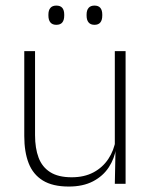

<svg xmlns="http://www.w3.org/2000/svg" viewBox="-20 -674 556 704"><path d="M108.5 -486.5V-178.5Q108.5 -130.5 121.5 -96Q134.5 -61.5 164 -42.8Q193.5 -24 243 -24Q289 -24 322.8 -42Q356.5 -60 377.2 -91.2Q398 -122.5 404.5 -162.5L415.5 -130.5H405.5Q400 -93 379 -60.8Q358 -28.5 321.2 -9.2Q284.5 10 232 10Q173 10 137 -12.2Q101 -34.5 85 -75.8Q69 -117 69 -175V-486.5ZM440.5 -486.5V0H401L403.5 -123.5L401 -125.5V-486.5ZM186.5 -583Q172 -583 164.8 -591.8Q157.5 -600.5 157.5 -617V-620.5Q157.5 -636.5 164.8 -645Q172 -653.5 186.5 -653.5Q201.5 -653.5 208.5 -645Q215.5 -636.5 215.5 -620.5V-617Q215.5 -600.5 208.5 -591.8Q201.5 -583 186.5 -583ZM326.5 -583Q312 -583 304.8 -591.8Q297.5 -600.5 297.5 -617V-620.5Q297.5 -636.5 304.8 -645Q312 -653.5 326.5 -653.5Q341 -653.5 348 -645Q355 -636.5 355 -620.5V-617Q355 -600.5 348 -591.8Q341 -583 326.5 -583Z"/></svg>

Font: Anek Tamil ExtraLight
Style: Regular
Weight: 250
Version: Version 1.003